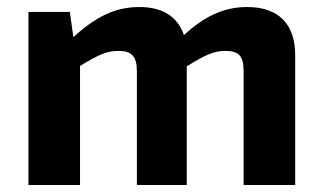

<svg xmlns="http://www.w3.org/2000/svg" viewBox="-20 -527 918 547"><path d="M179 -493H61V0H208V-339C262 -372 285 -382 317 -382C354 -382 370 -368 370 -324V0H512V-338C566 -371 589 -382 622 -382C662 -382 674 -366 674 -324V0H821V-370C821 -459 773 -507 684 -507C618 -507 563 -481 504 -427C486 -480 443 -507 377 -507C307 -507 251 -478 189 -421Z"/></svg>

Font: SnT
Style: Bold
Weight: 700
Designer: Natanael Gama
Version: Version 1.001;PS 001.001;hotconv 1.0.70;makeotf.lib2.5.58329